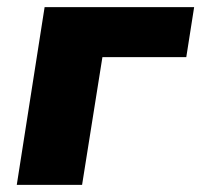

<svg xmlns="http://www.w3.org/2000/svg" viewBox="-20 -518 564 538"><path d="M27 0 105 -498H524L502 -358H267L210 0Z"/></svg>

Font: Nunito Sans 10pt Black
Style: Italic
Weight: 900
Italic angle: -9°
Designer: Vernon Adams
Foundry: Vernon Adams
Version: Version 3.101;gftools[0.9.27]